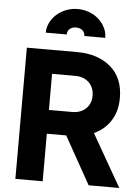

<svg xmlns="http://www.w3.org/2000/svg" viewBox="-63 -1037 794 1086"><g transform="rotate(5 333.5 -494.0)"><path d="M66 -745H351Q470 -745 542.5 -683Q615 -621 615 -507Q615 -432 581 -378.5Q547 -325 486 -297L656 0H482L331 -270H221V0H66ZM352 -405Q401 -405 430.5 -433Q460 -461 460 -507Q460 -553 430.5 -581.5Q401 -610 352 -610H221V-405ZM334 -988Q380 -988 419 -967.5Q458 -947 480.5 -912.5Q503 -878 503 -839H384Q384 -859 370 -871Q356 -883 334 -883Q312 -883 298 -871Q284 -859 284 -839H165Q165 -878 188 -912.5Q211 -947 250 -967.5Q289 -988 334 -988Z"/></g></svg>

Font: Eudoxus Sans ExtraBold
Style: Regular
Weight: 800
Designer: Stijn de Vries
Foundry: tokotype
Version: Version 2.005